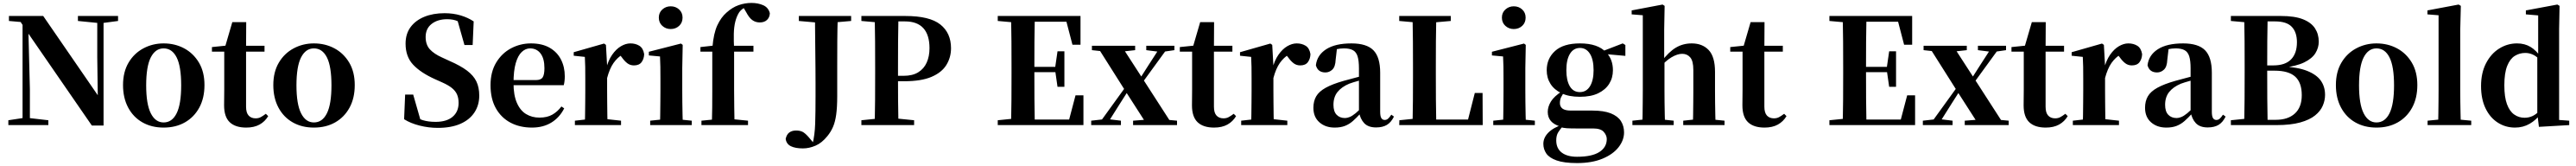

<svg xmlns="http://www.w3.org/2000/svg" viewBox="-20 -853 17587 1132"><path d="M37 0V-33L142 -49H171L310 -33V0ZM134 0V-716H172L184 -245V0ZM512 -710V-744H786V-710L681 -696H653ZM607 3 160 -644 157 -648 121 -703 41 -710V-744H275L668 -174L648 -167L644 -464V-744H687V3Z M1097 17Q1015 17 952.5 -18.5Q890 -54 855 -119.5Q820 -185 820 -273Q820 -362 857.5 -425.5Q895 -489 958.5 -523Q1022 -557 1097 -557Q1174 -557 1237 -523.5Q1300 -490 1338 -426.5Q1376 -363 1376 -273Q1376 -184 1340.5 -119Q1305 -54 1242.5 -18.5Q1180 17 1097 17ZM1097 -18Q1155 -18 1186 -80.5Q1217 -143 1217 -271Q1217 -400 1186 -461.5Q1155 -523 1097 -523Q1041 -523 1009.5 -461.5Q978 -400 978 -271Q978 -143 1009.5 -80.5Q1041 -18 1097 -18Z M1586 -501V-541H1786V-501ZM1661 17Q1587 17 1548.5 -19.5Q1510 -56 1510 -135Q1510 -164 1510.5 -188Q1511 -212 1511 -242V-501H1427V-532L1534 -543L1516 -531L1566 -702H1661L1660 -524V-514V-125Q1660 -84 1677.5 -65Q1695 -46 1725 -46Q1745 -46 1760 -54Q1775 -62 1795 -77L1811 -61Q1789 -24 1752 -3.5Q1715 17 1661 17Z M2123 17Q2041 17 1978.5 -18.5Q1916 -54 1881 -119.5Q1846 -185 1846 -273Q1846 -362 1883.5 -425.5Q1921 -489 1984.5 -523Q2048 -557 2123 -557Q2200 -557 2263 -523.5Q2326 -490 2364 -426.5Q2402 -363 2402 -273Q2402 -184 2366.5 -119Q2331 -54 2268.5 -18.5Q2206 17 2123 17ZM2123 -18Q2181 -18 2212 -80.5Q2243 -143 2243 -271Q2243 -400 2212 -461.5Q2181 -523 2123 -523Q2067 -523 2035.5 -461.5Q2004 -400 2004 -271Q2004 -143 2035.5 -80.5Q2067 -18 2123 -18Z M2969 19Q2907 19 2845 3.5Q2783 -12 2739 -40L2746 -208H2801L2857 -13L2791 -41L2779 -79Q2829 -45 2866.5 -33.5Q2904 -22 2954 -22Q3029 -22 3070 -56.5Q3111 -91 3111 -151Q3111 -185 3100 -209.5Q3089 -234 3064.5 -253.5Q3040 -273 2997 -292L2950 -313Q2852 -357 2800.5 -412Q2749 -467 2749 -555Q2749 -622 2783 -668Q2817 -714 2877 -738.5Q2937 -763 3015 -763Q3074 -763 3124.5 -748Q3175 -733 3214 -707L3207 -546H3151L3098 -733L3169 -703L3178 -661Q3135 -695 3105 -708.5Q3075 -722 3033 -722Q2968 -722 2927 -690Q2886 -658 2886 -601Q2886 -548 2915 -516.5Q2944 -485 2998 -461L3048 -438Q3124 -405 3168.5 -371.5Q3213 -338 3232.5 -297.5Q3252 -257 3252 -201Q3252 -136 3219 -86Q3186 -36 3123 -8.5Q3060 19 2969 19Z M3612 17Q3529 17 3465.5 -16.5Q3402 -50 3365.5 -114.5Q3329 -179 3329 -272Q3329 -363 3368 -427Q3407 -491 3470 -524Q3533 -557 3605 -557Q3681 -557 3732.5 -527.5Q3784 -498 3810 -447Q3836 -396 3836 -333Q3836 -299 3829 -272H3393V-307H3639Q3673 -307 3685 -325.5Q3697 -344 3697 -388Q3697 -454 3670.5 -488.5Q3644 -523 3599 -523Q3568 -523 3542 -498.5Q3516 -474 3501 -422Q3486 -370 3486 -286Q3486 -204 3509 -151.5Q3532 -99 3572 -75Q3612 -51 3663 -51Q3716 -51 3751.5 -71.5Q3787 -92 3813 -127L3832 -114Q3800 -51 3744 -17Q3688 17 3612 17Z M3905 0V-30L4012 -42H4110L4220 -30V0ZM3973 0Q3974 -26 3974.5 -68Q3975 -110 3975.5 -156Q3976 -202 3976 -236V-316Q3976 -366 3975.5 -397.5Q3975 -429 3973 -465L3897 -473V-497L4104 -556L4117 -547L4125 -404V-403V-236Q4125 -202 4125.5 -156Q4126 -110 4126.5 -68Q4127 -26 4128 0ZM4125 -321 4089 -383H4118Q4132 -440 4159 -479Q4186 -518 4219 -537.5Q4252 -557 4284 -557Q4319 -557 4345 -541Q4371 -525 4378 -484Q4377 -452 4360.5 -429.5Q4344 -407 4308 -407Q4282 -407 4262.5 -422Q4243 -437 4224 -464L4201 -491L4235 -485Q4195 -461 4168.5 -423Q4142 -385 4125 -321Z M4419 0V-30L4525 -41H4595L4703 -30V0ZM4486 0Q4487 -26 4487.5 -68Q4488 -110 4488.5 -156Q4489 -202 4489 -236V-313Q4489 -363 4488.5 -398Q4488 -433 4486 -468L4410 -475V-500L4629 -556L4641 -547L4638 -390V-236Q4638 -202 4638.5 -156Q4639 -110 4640 -68Q4641 -26 4642 0ZM4559 -655Q4526 -655 4502 -676.5Q4478 -698 4478 -733Q4478 -767 4502 -788.5Q4526 -810 4559 -810Q4593 -810 4616.5 -788.5Q4640 -767 4640 -733Q4640 -698 4616.5 -676.5Q4593 -655 4559 -655Z M4769 0V-30L4881 -41H4977L5087 -30V0ZM4840 0Q4842 -59 4842.5 -118.5Q4843 -178 4843 -236V-501H4762V-532L4895 -547L4843 -519L4844 -531Q4852 -626 4877.5 -680.5Q4903 -735 4940 -767Q4980 -803 5023 -818Q5066 -833 5111 -833Q5155 -833 5190.5 -817.5Q5226 -802 5236 -763Q5235 -735 5217 -717.5Q5199 -700 5167 -700Q5139 -700 5117 -715.5Q5095 -731 5075 -769L5050 -811V-820H5099V-812Q5075 -809 5056 -796.5Q5037 -784 5026 -768Q5009 -741 5000 -705Q4991 -669 4990 -622.5Q4989 -576 4992 -516V-236Q4992 -178 4993 -118.5Q4994 -59 4995 0ZM4918 -501V-541H5124V-501Z M5462 159Q5410 159 5379.5 144Q5349 129 5344 94Q5351 63 5369.5 50Q5388 37 5415 37Q5440 37 5457.5 45Q5475 53 5500 81L5543 132V138H5527V131Q5543 68 5545.5 -10Q5548 -88 5548 -199Q5548 -236 5548 -280.5Q5548 -325 5547.5 -387Q5547 -449 5546 -536Q5545 -623 5544 -744H5700Q5697 -661 5696.5 -575Q5696 -489 5696 -402V-197Q5696 -122 5689 -71.5Q5682 -21 5667 13Q5652 47 5629 75Q5591 122 5547.5 140.5Q5504 159 5462 159ZM5434 -710V-744H5791V-710L5631 -696H5593Z M5861 0V-33L6018 -49H6062L6221 -33V0ZM5952 0Q5954 -86 5954.5 -173Q5955 -260 5955 -349V-394Q5955 -483 5954.5 -570Q5954 -657 5952 -744H6114Q6112 -658 6111.5 -570.5Q6111 -483 6111 -394V-324Q6111 -254 6111.5 -170.5Q6112 -87 6114 0ZM6033 -299V-336H6149Q6210 -336 6249 -360Q6288 -384 6307 -426.5Q6326 -469 6326 -524Q6326 -615 6284 -661Q6242 -707 6159 -707H6033V-744H6161Q6327 -744 6400 -686Q6473 -628 6473 -524Q6473 -462 6441.5 -410.5Q6410 -359 6340 -329Q6270 -299 6153 -299ZM5861 -710V-744H6033V-696H6018Z M6792 0V-33L6949 -49H6964V0ZM6883 0Q6885 -86 6885.5 -173Q6886 -260 6886 -349V-394Q6886 -483 6885.5 -570Q6885 -657 6883 -744H7045Q7043 -658 7042.5 -569.5Q7042 -481 7042 -389V-360Q7042 -265 7042.5 -176Q7043 -87 7045 0ZM6964 0V-38H7349L7270 -2L7323 -203H7377V0ZM6964 -361V-397H7212V-361ZM7200 -261 7184 -372V-393L7200 -503H7247V-261ZM6792 -710V-744H6964V-696H6949ZM7302 -548 7251 -743 7328 -705H6964V-744H7357V-548Z M7430 0V-30L7519 -40H7550L7633 -30V0ZM7476 0 7707 -319 7729 -299H7724L7628 -149L7534 0ZM7716 0V-30L7859 -41H7900L8016 -30V0ZM7743 -239 7721 -261H7727L7817 -402L7907 -541H7963ZM7813 0 7665 -230 7468 -541H7636L7778 -322L7986 0ZM7435 -511V-541H7730V-511L7621 -499H7546ZM7806 -511V-541H7998V-511L7922 -500H7892Z M8194 -501V-541H8394V-501ZM8269 17Q8195 17 8156.5 -19.5Q8118 -56 8118 -135Q8118 -164 8118.5 -188Q8119 -212 8119 -242V-501H8035V-532L8142 -543L8124 -531L8174 -702H8269L8268 -524V-514V-125Q8268 -84 8285.5 -65Q8303 -46 8333 -46Q8353 -46 8368 -54Q8383 -62 8403 -77L8419 -61Q8397 -24 8360 -3.5Q8323 17 8269 17Z M8454 0V-30L8561 -42H8659L8769 -30V0ZM8522 0Q8523 -26 8523.5 -68Q8524 -110 8524.5 -156Q8525 -202 8525 -236V-316Q8525 -366 8524.5 -397.5Q8524 -429 8522 -465L8446 -473V-497L8653 -556L8666 -547L8674 -404V-403V-236Q8674 -202 8674.5 -156Q8675 -110 8675.5 -68Q8676 -26 8677 0ZM8674 -321 8638 -383H8667Q8681 -440 8708 -479Q8735 -518 8768 -537.5Q8801 -557 8833 -557Q8868 -557 8894 -541Q8920 -525 8927 -484Q8926 -452 8909.5 -429.5Q8893 -407 8857 -407Q8831 -407 8811.5 -422Q8792 -437 8773 -464L8750 -491L8784 -485Q8744 -461 8717.5 -423Q8691 -385 8674 -321Z M9092 17Q9029 17 8988 -19Q8947 -55 8947 -118Q8947 -163 8966 -196Q8985 -229 9031 -254.5Q9077 -280 9155 -302Q9194 -313 9244.5 -326Q9295 -339 9335 -349V-323Q9295 -313 9255 -302Q9215 -291 9191 -282Q9139 -260 9111.5 -225.5Q9084 -191 9084 -138Q9084 -93 9105.5 -70.5Q9127 -48 9163 -48Q9177 -48 9194.5 -55Q9212 -62 9235.5 -81Q9259 -100 9291 -136L9308 -81H9270Q9242 -50 9217 -28Q9192 -6 9162.5 5.5Q9133 17 9092 17ZM9375 16Q9321 16 9293.5 -13.5Q9266 -43 9258 -92V-95V-387Q9258 -440 9248.5 -469.5Q9239 -499 9216.5 -511Q9194 -523 9156 -523Q9131 -523 9104.5 -517.5Q9078 -512 9041 -498L9108 -523L9099 -446Q9097 -398 9076.5 -378.5Q9056 -359 9029 -359Q8977 -359 8964 -408Q8972 -477 9034 -517Q9096 -557 9207 -557Q9311 -557 9357 -510Q9403 -463 9403 -357V-91Q9403 -60 9411 -47.5Q9419 -35 9434 -35Q9446 -35 9456 -43Q9466 -51 9479 -71L9497 -58Q9478 -19 9449 -1.5Q9420 16 9375 16Z M9533 0 9534 -33 9690 -49H9706L9705 0ZM9624 0Q9626 -86 9626.5 -170Q9627 -254 9627 -325V-394Q9627 -483 9626.5 -570Q9626 -657 9624 -744H9786Q9784 -658 9783.5 -571.5Q9783 -485 9783 -405V-342Q9783 -260 9783.5 -173.5Q9784 -87 9786 0ZM9705 0 9706 -38H10072L9994 -3L10049 -219H10102L10103 0ZM9533 -710V-744H9885V-710L9726 -696H9690Z M10175 0V-30L10281 -41H10351L10459 -30V0ZM10242 0Q10243 -26 10243.5 -68Q10244 -110 10244.5 -156Q10245 -202 10245 -236V-313Q10245 -363 10244.5 -398Q10244 -433 10242 -468L10166 -475V-500L10385 -556L10397 -547L10394 -390V-236Q10394 -202 10394.5 -156Q10395 -110 10396 -68Q10397 -26 10398 0ZM10315 -655Q10282 -655 10258 -676.5Q10234 -698 10234 -733Q10234 -767 10258 -788.5Q10282 -810 10315 -810Q10349 -810 10372.5 -788.5Q10396 -767 10396 -733Q10396 -698 10372.5 -676.5Q10349 -655 10315 -655Z M10747 259Q10658 259 10607.5 241Q10557 223 10537 193.5Q10517 164 10517 128Q10517 86 10551 51.5Q10585 17 10654 -6L10657 0Q10632 27 10618.5 49Q10605 71 10605 104Q10605 159 10642.5 187.5Q10680 216 10747 216Q10849 216 10899.5 183.5Q10950 151 10950 95Q10950 70 10929.5 46.5Q10909 23 10857 23H10744Q10702 23 10677.5 21.5Q10653 20 10631 13V9Q10547 -16 10547 -90Q10547 -125 10568.5 -160.5Q10590 -196 10646 -232V-241L10665 -232Q10647 -208 10638.5 -190.5Q10630 -173 10630 -150Q10630 -126 10647.5 -112.5Q10665 -99 10705 -99H10851Q10930 -99 10977.5 -80Q11025 -61 11046.5 -27.5Q11068 6 11068 50Q11068 103 11030.5 151Q10993 199 10921 229Q10849 259 10747 259ZM10766 -193Q10691 -193 10641 -217Q10591 -241 10565.5 -281.5Q10540 -322 10540 -374Q10540 -454 10597 -505.5Q10654 -557 10767 -557Q10829 -557 10873.5 -541.5Q10918 -526 10944 -497L10949 -493Q10992 -446 10992 -374Q10992 -322 10966.5 -281.5Q10941 -241 10891.5 -217Q10842 -193 10766 -193ZM10766 -225Q10811 -225 10835.5 -265Q10860 -305 10860 -374Q10860 -447 10835 -486.5Q10810 -526 10767 -526Q10723 -526 10698.5 -486Q10674 -446 10674 -374Q10674 -305 10697.5 -265Q10721 -225 10766 -225ZM10910 -487V-502H10916L11059 -557L11077 -546V-472Z M11125 0V-30L11230 -41H11302L11407 -30V0ZM11193 0Q11194 -26 11194.5 -68Q11195 -110 11195.5 -156Q11196 -202 11196 -236V-749L11120 -755V-782L11331 -822L11345 -813L11342 -653V-451L11344 -437V-236Q11344 -202 11344.5 -156Q11345 -110 11346 -68Q11347 -26 11348 0ZM11472 0V-30L11575 -41H11645L11754 -30V0ZM11537 0Q11539 -26 11539.5 -67.5Q11540 -109 11540.5 -155Q11541 -201 11541 -236V-376Q11541 -437 11520 -461.5Q11499 -486 11465 -486Q11432 -486 11391.5 -462Q11351 -438 11308 -387L11276 -432H11322Q11373 -499 11421.5 -528Q11470 -557 11530 -557Q11603 -557 11646 -511.5Q11689 -466 11689 -363V-236Q11689 -201 11689.5 -155Q11690 -109 11691 -67.5Q11692 -26 11693 0Z M11952 -501V-541H12152V-501ZM12027 17Q11953 17 11914.5 -19.5Q11876 -56 11876 -135Q11876 -164 11876.5 -188Q11877 -212 11877 -242V-501H11793V-532L11900 -543L11882 -531L11932 -702H12027L12026 -524V-514V-125Q12026 -84 12043.5 -65Q12061 -46 12091 -46Q12111 -46 12126 -54Q12141 -62 12161 -77L12177 -61Q12155 -24 12118 -3.5Q12081 17 12027 17Z M12470 0V-33L12627 -49H12642V0ZM12561 0Q12563 -86 12563.5 -173Q12564 -260 12564 -349V-394Q12564 -483 12563.5 -570Q12563 -657 12561 -744H12723Q12721 -658 12720.5 -569.5Q12720 -481 12720 -389V-360Q12720 -265 12720.5 -176Q12721 -87 12723 0ZM12642 0V-38H13027L12948 -2L13001 -203H13055V0ZM12642 -361V-397H12890V-361ZM12878 -261 12862 -372V-393L12878 -503H12925V-261ZM12470 -710V-744H12642V-696H12627ZM12980 -548 12929 -743 13006 -705H12642V-744H13035V-548Z M13108 0V-30L13197 -40H13228L13311 -30V0ZM13154 0 13385 -319 13407 -299H13402L13306 -149L13212 0ZM13394 0V-30L13537 -41H13578L13694 -30V0ZM13421 -239 13399 -261H13405L13495 -402L13585 -541H13641ZM13491 0 13343 -230 13146 -541H13314L13456 -322L13664 0ZM13113 -511V-541H13408V-511L13299 -499H13224ZM13484 -511V-541H13676V-511L13600 -500H13570Z M13872 -501V-541H14072V-501ZM13947 17Q13873 17 13834.5 -19.5Q13796 -56 13796 -135Q13796 -164 13796.5 -188Q13797 -212 13797 -242V-501H13713V-532L13820 -543L13802 -531L13852 -702H13947L13946 -524V-514V-125Q13946 -84 13963.5 -65Q13981 -46 14011 -46Q14031 -46 14046 -54Q14061 -62 14081 -77L14097 -61Q14075 -24 14038 -3.5Q14001 17 13947 17Z M14132 0V-30L14239 -42H14337L14447 -30V0ZM14200 0Q14201 -26 14201.5 -68Q14202 -110 14202.5 -156Q14203 -202 14203 -236V-316Q14203 -366 14202.5 -397.5Q14202 -429 14200 -465L14124 -473V-497L14331 -556L14344 -547L14352 -404V-403V-236Q14352 -202 14352.5 -156Q14353 -110 14353.5 -68Q14354 -26 14355 0ZM14352 -321 14316 -383H14345Q14359 -440 14386 -479Q14413 -518 14446 -537.5Q14479 -557 14511 -557Q14546 -557 14572 -541Q14598 -525 14605 -484Q14604 -452 14587.5 -429.5Q14571 -407 14535 -407Q14509 -407 14489.5 -422Q14470 -437 14451 -464L14428 -491L14462 -485Q14422 -461 14395.5 -423Q14369 -385 14352 -321Z M14770 17Q14707 17 14666 -19Q14625 -55 14625 -118Q14625 -163 14644 -196Q14663 -229 14709 -254.5Q14755 -280 14833 -302Q14872 -313 14922.5 -326Q14973 -339 15013 -349V-323Q14973 -313 14933 -302Q14893 -291 14869 -282Q14817 -260 14789.5 -225.5Q14762 -191 14762 -138Q14762 -93 14783.5 -70.5Q14805 -48 14841 -48Q14855 -48 14872.5 -55Q14890 -62 14913.5 -81Q14937 -100 14969 -136L14986 -81H14948Q14920 -50 14895 -28Q14870 -6 14840.5 5.5Q14811 17 14770 17ZM15053 16Q14999 16 14971.5 -13.5Q14944 -43 14936 -92V-95V-387Q14936 -440 14926.5 -469.5Q14917 -499 14894.5 -511Q14872 -523 14834 -523Q14809 -523 14782.5 -517.5Q14756 -512 14719 -498L14786 -523L14777 -446Q14775 -398 14754.5 -378.5Q14734 -359 14707 -359Q14655 -359 14642 -408Q14650 -477 14712 -517Q14774 -557 14885 -557Q14989 -557 15035 -510Q15081 -463 15081 -357V-91Q15081 -60 15089 -47.5Q15097 -35 15112 -35Q15124 -35 15134 -43Q15144 -51 15157 -71L15175 -58Q15156 -19 15127 -1.5Q15098 16 15053 16Z M15211 0V-33L15368 -49H15383V0ZM15302 0Q15304 -88 15304.5 -178.5Q15305 -269 15305 -360V-399Q15305 -485 15304.5 -571Q15304 -657 15302 -744H15462Q15460 -659 15459.5 -572.5Q15459 -486 15459 -396V-375Q15459 -274 15459.5 -181.5Q15460 -89 15462 0ZM15383 0V-36H15518Q15601 -36 15648 -79Q15695 -122 15695 -204Q15695 -290 15650 -330.5Q15605 -371 15510 -371H15383V-407H15501Q15582 -407 15622 -448Q15662 -489 15662 -565Q15662 -633 15627 -670Q15592 -707 15513 -707H15383V-744H15553Q15647 -744 15703.5 -721.5Q15760 -699 15785.5 -659.5Q15811 -620 15811 -569Q15811 -528 15788.5 -491Q15766 -454 15711.5 -427.5Q15657 -401 15561 -390L15563 -400Q15668 -395 15732 -369.5Q15796 -344 15825 -303Q15854 -262 15854 -206Q15854 -169 15838.5 -132.5Q15823 -96 15786 -66Q15749 -36 15684.5 -18Q15620 0 15523 0ZM15211 -710V-744H15383V-696H15368Z M16205 17Q16123 17 16060.5 -18.5Q15998 -54 15963 -119.5Q15928 -185 15928 -273Q15928 -362 15965.5 -425.5Q16003 -489 16066.5 -523Q16130 -557 16205 -557Q16282 -557 16345 -523.5Q16408 -490 16446 -426.5Q16484 -363 16484 -273Q16484 -184 16448.5 -119Q16413 -54 16350.5 -18.5Q16288 17 16205 17ZM16205 -18Q16263 -18 16294 -80.5Q16325 -143 16325 -271Q16325 -400 16294 -461.5Q16263 -523 16205 -523Q16149 -523 16117.5 -461.5Q16086 -400 16086 -271Q16086 -143 16117.5 -80.5Q16149 -18 16205 -18Z M16554 0V-30L16665 -41H16736L16852 -30V0ZM16626 0Q16627 -36 16627.5 -76.5Q16628 -117 16628.5 -158Q16629 -199 16629 -236V-749L16553 -755V-782L16766 -822L16781 -813L16777 -653V-236Q16777 -199 16777.5 -158Q16778 -117 16779 -76.5Q16780 -36 16781 0Z M17151 17Q17086 17 17033 -17Q16980 -51 16949.5 -114.5Q16919 -178 16919 -266Q16919 -356 16953 -421.5Q16987 -487 17043 -522Q17099 -557 17165 -557Q17217 -557 17257 -533Q17297 -509 17331 -458H17340L17322 -443Q17297 -470 17272 -481Q17247 -492 17221 -492Q17182 -492 17149.5 -472Q17117 -452 17097.5 -403.5Q17078 -355 17078 -271Q17078 -191 17096 -142.5Q17114 -94 17145.5 -72Q17177 -50 17216 -50Q17245 -50 17270 -61.5Q17295 -73 17319 -98L17340 -80H17329Q17296 -35 17251 -9Q17206 17 17151 17ZM17314 12 17303 -79V-81V-464L17309 -476V-748L17225 -755V-782L17440 -822L17455 -813L17452 -655V-35L17521 -30V0Z"/></svg>

Font: Noto Serif JP ExtraLight ExtraBold
Style: Regular
Weight: 800
Version: Version 2.003-H1;hotconv 1.1.1;makeotfexe 2.6.0